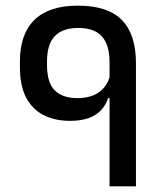

<svg xmlns="http://www.w3.org/2000/svg" viewBox="-20 -660 576 680"><path d="M461.5 -436.5Q461.5 -538 411.8 -589Q362 -640 255.5 -640Q154 -640 102.2 -589.8Q50.5 -539.5 50.5 -442V-423Q50.5 -357 72.2 -315Q94 -273 134 -252.5Q174 -232 228.5 -232Q266 -232 293 -241.5Q320 -251 337.2 -269Q354.5 -287 363 -312.5H371L370 -393Q359.5 -353.5 330 -333Q300.5 -312.5 254 -312.5Q202 -312.5 174.2 -339.5Q146.5 -366.5 146.5 -431V-442Q146.5 -504 174.5 -532.5Q202.5 -561 257 -561Q314 -561 341 -531Q368 -501 368 -439.5V0H461.5Z"/></svg>

Font: Anek Devanagari Medium Medium
Style: Regular
Weight: 500
Version: Version 1.003